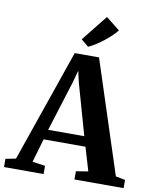

<svg xmlns="http://www.w3.org/2000/svg" viewBox="-128 -1073 937 1152"><g transform="rotate(10 340.5 -497.0)"><path d="M39 -62.5 276 -747H424L647.5 -61.5L705.5 -50V0H406V-50L479.5 -62L437 -205H182L140 -61L218 -50V0H-23L-23.5 -50ZM419 -266 331.5 -575 315 -646.5 295.5 -574.5 199 -266ZM348 -798.5 303 -836 429 -994 513.5 -927Q499 -908.5 479 -889.8Q459 -871 436.8 -853.8Q414.5 -836.5 392 -822.2Q369.5 -808 349 -798.5Z"/></g></svg>

Font: Merriweather 48pt
Style: Bold
Weight: 700
Version: Version 2.100